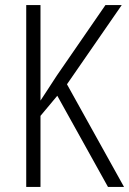

<svg xmlns="http://www.w3.org/2000/svg" viewBox="-20 -800 507 754"><path d="M467 -66 243 -469 458 -780H394L203 -503C175 -459 153 -427 139 -405V-780H83V-66H139V-345L205 -424L404 -66Z"/></svg>

Font: Noto Sans Malayalam UI Condensed Light
Style: Regular
Weight: 300
Width: 3
Designer: Jelle Bosma - Monotype Design Team
Foundry: Monotype Imaging Inc.
Version: Version 2.104